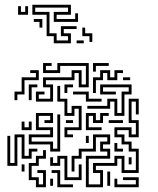

<svg xmlns="http://www.w3.org/2000/svg" viewBox="-20 -771 662 807"><path d="M131 -344V-386H167V-374H143V-356H191V-404H161V-446H281V-476H323V-416H341V-494H233V-464H161V-506H197V-494H173V-476H221V-506H353V-404H311V-464H293V-434H173V-416H203V-344ZM371 -470V-506H437V-494H383V-470ZM41 -350V-386H71V-446H131V-464H107V-476H143V-434H83V-374H53V-350ZM371 -380V-446H401V-476H443V-446H461V-476H497V-464H473V-434H431V-464H413V-434H383V-380ZM497 -434V-446H527V-434ZM101 -350V-416H137V-404H113V-350ZM251 -380V-416H287V-404H263V-380ZM461 -284V-344H443V-314H347V-326H431V-356H473V-296H491V-386H521V-404H413V-386H467V-374H401V-416H533V-374H503V-284ZM251 -194V-236H311V-314H293V-284H251V-344H221V-410H233V-356H263V-296H281V-326H323V-224H263V-206H287V-194ZM341 -344V-374H287V-386H353V-356H407V-344ZM341 16V-116H431V-134H401V-176H431V-194H383V-134H323V-104H293V-50H281V-116H311V-146H371V-206H443V-164H413V-146H443V-104H353V4H401V-44H371V-86H461V-116H503V-56H551V-134H521V-164H491V-194H461V-236H533V-206H551V-254H521V-356H563V-290H551V-344H533V-266H563V-194H521V-224H473V-206H503V-176H533V-146H563V-44H491V-104H473V-74H383V-56H413V16ZM191 -134V-164H101V-206H191V-224H131V-296H203V-254H167V-266H191V-284H143V-236H203V-194H113V-176H203V-146H221V-290H233V-134ZM341 -224V-296H383V-266H401V-296H437V-284H413V-254H371V-284H353V-236H407V-224ZM257 -254V-266H287V-254ZM437 -254V-266H497V-254ZM71 -224V-260H83V-236H101V-260H113V-224ZM11 -74V-200H23V-86H41V-206H83V-116H101V-146H137V-134H113V-104H71V-194H53V-74ZM341 -170V-200H353V-170ZM461 -134V-170H473V-146H497V-134ZM131 16V-14H101V-86H131V-116H161V-140H173V-104H143V-74H113V-26H143V4H161V-44H137V-56H173V16ZM251 -14V-104H233V-74H191V-110H203V-86H221V-116H263V-26H311V-80H323V-14ZM521 -80V-110H533V-80ZM71 -50V-80H83V-50ZM221 16V-44H197V-56H233V4H287V16ZM431 10V-50H443V10ZM461 16V-20H473V4H551V-14H497V-26H563V16ZM191 10V-20H203V10ZM206 -589V-619H176V-709H116V-751H278V-709H218V-691H296V-715H308V-679H206V-721H266V-739H128V-721H188V-631H218V-601H266V-619H236V-661H302V-649H248V-631H278V-589ZM56 -709V-745H68V-721H86V-745H98V-709ZM146 -655V-679H122V-691H158V-655ZM356 -595V-619H326V-655H338V-631H368V-595ZM302 -589V-601H332V-589Z"/></svg>

Font: Rubik Maze
Style: Regular
Weight: 400
Designer: Hubert and Fischer, NaN
Foundry: Hubert and Fischer, NaN
Version: Version 2.200